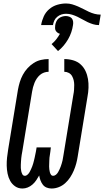

<svg xmlns="http://www.w3.org/2000/svg" viewBox="-20 -1074 598 1102"><path d="M276 8Q261 8 247.5 2.5Q234 -3 225.5 -14.5Q217 -26 212 -39.5Q207 -53 205 -67Q197 -53 188 -39.5Q179 -26 166.5 -15Q154 -4 139 2Q124 8 109 8Q85 8 67 -4.5Q49 -17 38.5 -36Q28 -55 23.5 -77.5Q19 -100 18.5 -123Q18 -146 20.5 -169.5Q23 -193 27 -217L83 -559Q87 -581 93.5 -602.5Q100 -624 111 -644.5Q122 -665 138 -682.5Q154 -700 173.5 -712.5Q193 -725 215 -730Q237 -735 259 -735V-662Q246 -662 233 -657.5Q220 -653 209.5 -644Q199 -635 191 -623Q183 -611 178 -598.5Q173 -586 169.5 -573Q166 -560 164 -547L108 -205Q106 -195 104.5 -185.5Q103 -176 102 -166.5Q101 -157 100.5 -147.5Q100 -138 99.5 -128.5Q99 -119 99.5 -109.5Q100 -100 102 -91Q104 -82 108.5 -73.5Q113 -65 123 -65Q131 -65 138.5 -72Q146 -79 150 -86.5Q154 -94 158 -102.5Q162 -111 165 -119Q168 -127 170.5 -135.5Q173 -144 175 -152.5Q177 -161 179 -169.5Q181 -178 182.5 -186.5Q184 -195 186 -203.5Q188 -212 189 -221L190 -228H272L271 -221Q270 -212 269 -203.5Q268 -195 266.5 -186.5Q265 -178 264 -169.5Q263 -161 263 -152.5Q263 -144 262.5 -135.5Q262 -127 262 -119Q262 -111 263 -102.5Q264 -94 266 -86Q268 -78 272.5 -71.5Q277 -65 285 -65Q294 -65 301.5 -71.5Q309 -78 313.5 -86Q318 -94 322 -102.5Q326 -111 329 -119.5Q332 -128 334.5 -136.5Q337 -145 339 -153.5Q341 -162 342 -170.5Q343 -179 345 -188L401 -530Q404 -544 405 -558Q406 -572 406 -586Q406 -600 403 -613Q400 -626 393.5 -637.5Q387 -649 375 -655.5Q363 -662 349 -662V-735Q375 -735 399.5 -728Q424 -721 442 -705Q460 -689 470.5 -667Q481 -645 485 -620.5Q489 -596 488 -570Q487 -544 482 -518L426 -176Q423 -156 417.5 -135.5Q412 -115 403.5 -95Q395 -75 383 -56.5Q371 -38 354.5 -23Q338 -8 317.5 0Q297 8 276 8ZM284 -930H216Q220 -955 231 -979.5Q242 -1004 262.5 -1021.5Q283 -1039 308.5 -1046.5Q334 -1054 359 -1054Q378 -1054 394.5 -1049Q411 -1044 427.5 -1037Q444 -1030 459 -1022Q474 -1014 490 -1006.5Q506 -999 523 -994.5Q540 -990 558 -990L548 -930Q530 -930 514 -935Q498 -940 483 -947Q468 -954 453.5 -962.5Q439 -971 424 -978Q409 -985 393 -990Q377 -995 359 -995Q346 -995 333 -991Q320 -987 308.5 -977.5Q297 -968 291.5 -955.5Q286 -943 284 -930ZM313 -781 276 -821Q291 -833 303 -848.5Q315 -864 324 -880Q316 -882 309.5 -887Q303 -892 299.5 -898.5Q296 -905 296 -913.5Q296 -922 297 -930Q299 -941 303.5 -951Q308 -961 316.5 -968Q325 -975 336 -978.5Q347 -982 357 -982Q367 -982 377 -978.5Q387 -975 392.5 -968Q398 -961 399.5 -951Q401 -941 399 -930Q396 -909 389 -888.5Q382 -868 371 -849Q360 -830 345.5 -812.5Q331 -795 313 -781Z"/></svg>

Font: Iosevka Medium Oblique
Style: Regular
Weight: 500
Italic angle: -9°
Monospace: yes
Designer: Belleve Invis
Foundry: Belleve Invis
Version: Version 32.5.0; ttfautohint (v1.8.4)